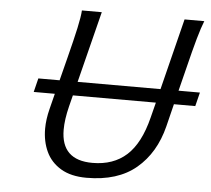

<svg xmlns="http://www.w3.org/2000/svg" viewBox="-51 -751 900 818"><g transform="rotate(5 399.0 -342.0)"><path d="M731 -489.3 706.5 -391.6H797.9L783.2 -332.5H691.9L668 -235.8Q639.2 -120.6 560.3 -54.2Q481.4 12.2 348.1 12.2Q281.2 12.2 238 -13.7Q194.8 -39.6 174.6 -83Q154.3 -126.5 154.3 -181.2Q154.3 -220.7 166 -266.6L182.6 -332.5H92.3L106.9 -391.6H197.8L222.7 -489.3Q243.7 -571.3 254.4 -620.6Q265.1 -669.9 266.6 -696.3H351.6L274.9 -391.6H629.4L705.6 -696.3H790Q778.8 -668.9 764.6 -618.9Q750.5 -568.8 731 -489.3ZM367.7 -53.2Q457 -53.2 513.7 -104.5Q570.3 -155.8 598.1 -267.1L614.7 -332.5H259.8L247.6 -284.2Q233.4 -227.5 233.4 -183.6Q233.4 -53.2 367.7 -53.2Z"/></g></svg>

Font: Lesson One Light
Style: Italic
Weight: 300
Italic angle: -14°
Designer: But Ko, Victor Gaultney, Annie Olsen, Julie Remington, Don Collingsworth, Eric Hays, Becca Hirsbrunner
Version: Version 1.100